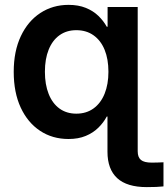

<svg xmlns="http://www.w3.org/2000/svg" viewBox="-20 -558 688 785"><path d="M580.1 207Q499 207 459.2 170.4Q419.4 133.8 419.4 62.5V-93.8H543V60.5Q543 85 556.2 95.9Q569.3 106.9 600.6 106.9Q611.8 106.9 625.7 106.4Q639.6 106 648.4 105.5V204.1Q636.2 205.6 618.9 206.3Q601.6 207 580.1 207ZM260.3 10.3Q194.3 10.3 143.8 -23.2Q93.3 -56.6 64.7 -118.2Q36.1 -179.7 36.1 -264.2Q36.1 -348.6 65.2 -410.2Q94.2 -471.7 145 -504.9Q195.8 -538.1 260.3 -538.1Q300.3 -538.1 330.6 -525.9Q360.8 -513.7 382.1 -493.2Q403.3 -472.7 416.5 -448.7H419.9V-529.3H543V0H419.9V-81.5H416.5Q403.3 -56.6 381.8 -35.6Q360.4 -14.6 330.3 -2.2Q300.3 10.3 260.3 10.3ZM292 -93.3Q333 -93.3 362.5 -114.7Q392.1 -136.2 407.7 -174.8Q423.3 -213.4 423.3 -264.6Q423.3 -316.4 407.7 -354.5Q392.1 -392.6 362.5 -413.6Q333 -434.6 292 -434.6Q252 -434.6 223.1 -413.8Q194.3 -393.1 179 -355Q163.6 -316.9 163.6 -264.6Q163.6 -212.4 179 -173.8Q194.3 -135.3 223.1 -114.3Q252 -93.3 292 -93.3Z"/></svg>

Font: Inter 24pt SemiBold
Style: Regular
Weight: 600
Designer: Rasmus Andersson
Foundry: rsms
Version: Version 4.001;git-66647c0bb